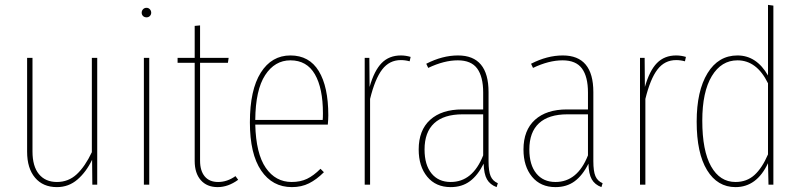

<svg xmlns="http://www.w3.org/2000/svg" viewBox="-20 -756 3281 786"><path d="M378 0H358L357 -102Q333 -52 297 -21Q261 10 213 10Q156 10 123.5 -28.5Q91 -67 91 -135V-519H113V-136Q113 -75 139.5 -43Q166 -11 213 -11Q260 -11 294 -42.5Q328 -74 356 -133V-519H378Z M591 -519V0H569V-519ZM599 -704Q599 -696 593.5 -690.5Q588 -685 580 -685Q571 -685 565.5 -690.5Q560 -696 560 -704Q560 -712 565.5 -718Q571 -724 580 -724Q588 -724 593.5 -718Q599 -712 599 -704Z M955 -20Q914 10 871 10Q827 10 802 -18.5Q777 -47 777 -97V-499H707V-519H777V-650L799 -652V-519H916L913 -499H799V-98Q799 -57 818 -34Q837 -11 873 -11Q910 -11 944 -35Z M1322 -246H1025Q1028 -127 1068 -69Q1108 -11 1174 -11Q1210 -11 1237 -24Q1264 -37 1292 -65L1306 -51Q1276 -21 1245 -5.5Q1214 10 1175 10Q1095 10 1049 -58Q1003 -126 1003 -255Q1003 -388 1047.5 -458.5Q1092 -529 1169 -529Q1246 -529 1285 -465Q1324 -401 1324 -284Q1324 -268 1322 -246ZM1302 -292Q1302 -395 1269 -452Q1236 -509 1169 -509Q1105 -509 1065.5 -448.5Q1026 -388 1025 -265H1301Q1302 -273 1302 -292Z M1661 -523 1657 -505Q1639 -510 1621 -510Q1574 -510 1544.5 -471.5Q1515 -433 1495 -351V0H1473V-519H1492L1493 -400Q1512 -467 1542.5 -498Q1573 -529 1621 -529Q1641 -529 1661 -523Z M2018 -6 2013 10Q1986 0 1973.5 -22Q1961 -44 1960 -86Q1936 -38 1903.5 -14Q1871 10 1825 10Q1764 10 1729 -32.5Q1694 -75 1694 -144Q1694 -223 1741 -265.5Q1788 -308 1872 -308H1958V-377Q1958 -442 1933.5 -475.5Q1909 -509 1854 -509Q1798 -509 1733 -478L1725 -495Q1791 -529 1855 -529Q1980 -529 1980 -379V-96Q1980 -55 1988.5 -35Q1997 -15 2018 -6ZM1958 -120V-288H1874Q1797 -288 1757.5 -251.5Q1718 -215 1718 -144Q1718 -81 1746.5 -46Q1775 -11 1825 -11Q1915 -11 1958 -120Z M2447 -6 2442 10Q2415 0 2402.5 -22Q2390 -44 2389 -86Q2365 -38 2332.5 -14Q2300 10 2254 10Q2193 10 2158 -32.5Q2123 -75 2123 -144Q2123 -223 2170 -265.5Q2217 -308 2301 -308H2387V-377Q2387 -442 2362.5 -475.5Q2338 -509 2283 -509Q2227 -509 2162 -478L2154 -495Q2220 -529 2284 -529Q2409 -529 2409 -379V-96Q2409 -55 2417.5 -35Q2426 -15 2447 -6ZM2387 -120V-288H2303Q2226 -288 2186.5 -251.5Q2147 -215 2147 -144Q2147 -81 2175.5 -46Q2204 -11 2254 -11Q2344 -11 2387 -120Z M2788 -523 2784 -505Q2766 -510 2748 -510Q2701 -510 2671.5 -471.5Q2642 -433 2622 -351V0H2600V-519H2619L2620 -400Q2639 -467 2669.5 -498Q2700 -529 2748 -529Q2768 -529 2788 -523Z M3146 -733V0H3126L3124 -88Q3078 10 2991 10Q2917 10 2874.5 -59.5Q2832 -129 2832 -258Q2832 -384 2876.5 -456.5Q2921 -529 2999 -529Q3077 -529 3124 -447V-736ZM3124 -124V-415Q3078 -509 2999 -509Q2933 -509 2894 -444.5Q2855 -380 2855 -262Q2855 -139 2891 -75Q2927 -11 2991 -11Q3037 -11 3068.5 -39.5Q3100 -68 3124 -124Z"/></svg>

Font: Fira Sans Extra Condensed Thin
Style: Regular
Weight: 250
Width: 1
Designer: Carrois Corporate & Edenspiekermann AG
Foundry: Carrois Corporate GbR & Edenspiekermann AG
Version: Version 4.203